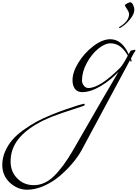

<svg xmlns="http://www.w3.org/2000/svg" viewBox="-579 -808 1208 1684"><path d="M479 -578Q553 -626 553 -684Q553 -701 535 -728Q517 -755 517 -760Q517 -769 536.5 -778.5Q556 -788 563 -788Q577 -788 588 -766Q599 -744 599 -722Q599 -687 568 -647Q537 -607 507 -584.5Q477 -562 471 -562Q465 -562 465 -566Q465 -569 466.5 -570.5Q468 -572 472 -574Q476 -576 479 -578ZM-341 856Q-425 856 -492 794.5Q-559 733 -559 638Q-559 576 -533.5 519Q-508 462 -469.5 417.5Q-431 373 -371 330.5Q-311 288 -256.5 258.5Q-202 229 -129.5 199.5Q-57 170 -7.5 153Q42 136 104 116Q152 102 155 102Q164 102 164 109Q164 112 162 114.5Q160 117 155.5 119.5Q151 122 147.5 123Q144 124 136.5 126.5Q129 129 126 130Q-66 192 -128 217Q-423 338 -475 523Q-486 564 -486 609Q-486 698 -427.5 757Q-369 816 -282 816Q-187 816 -105.5 736.5Q-24 657 59 514Q361 -12 459 -176H458Q389 -103 302 -51.5Q215 0 142 0Q100 0 78.5 -28.5Q57 -57 57 -104Q57 -175 109.5 -260Q162 -345 241 -404.5Q320 -464 388 -464Q490 -464 550 -332L556 -344Q562 -357 566 -361.5Q570 -366 579 -367Q588 -368 589 -368Q590 -368 595.5 -370Q601 -372 603 -372Q604 -372 606.5 -370Q609 -368 609 -366Q609 -360 603 -354Q599 -350 594 -340.5Q589 -331 581.5 -317Q574 -303 569 -294Q575 -282 575 -274Q575 -266 569 -266Q568 -266 561 -280L138 507Q107 564 57 623.5Q7 683 -55.5 736Q-118 789 -194 822.5Q-270 856 -341 856ZM542 -320Q482 -428 390 -428Q341 -428 282.5 -380.5Q224 -333 182 -255Q140 -177 140 -102Q140 -78 156.5 -57Q173 -36 196 -36Q297 -36 474 -213Q499 -238 542 -320Z"/></svg>

Font: Miama Nueva
Style: Medium
Weight: 400
Italic angle: -28°
Version: Version 1.0